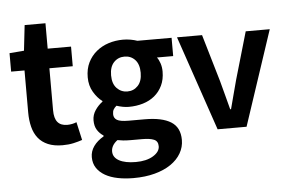

<svg xmlns="http://www.w3.org/2000/svg" viewBox="-60 -798 1693 1130"><g transform="rotate(-5 786.5 -233.5)"><path d="M21 -553 107 -560 124 -710H247V-560H385V-444H247V-196Q247 -148 266 -125.5Q285 -103 323 -103Q337 -103 352 -106Q367 -109 378 -114L402 -7Q379 1 350 7.5Q321 14 285 14Q235 14 199.5 -1Q164 -16 142 -43.5Q120 -71 110 -110Q100 -149 100 -196V-444H21Z M684 243Q635 243 592 234.5Q549 226 517.5 208Q486 190 468 163Q450 136 450 99Q450 64 471 34.5Q492 5 530 -17V-22Q508 -36 493.5 -58.5Q479 -81 479 -116Q479 -148 497.5 -175.5Q516 -203 541 -221V-225Q512 -246 489.5 -284Q467 -322 467 -371Q467 -421 485.5 -458.5Q504 -496 535.5 -522Q567 -548 607.5 -561Q648 -574 693 -574Q716 -574 738 -570Q760 -566 777 -560H979V-452H883Q894 -438 901.5 -415.5Q909 -393 909 -367Q909 -320 892 -284.5Q875 -249 846 -225Q817 -201 777.5 -189Q738 -177 693 -177Q676 -177 657.5 -180.5Q639 -184 621 -190Q609 -180 603 -169.5Q597 -159 597 -142Q597 -119 616 -107.5Q635 -96 685 -96H780Q882 -96 934.5 -63Q987 -30 987 44Q987 86 966 122.5Q945 159 905.5 186Q866 213 810 228Q754 243 684 243ZM693 -268Q730 -268 755 -294.5Q780 -321 780 -371Q780 -421 755.5 -447.5Q731 -474 693 -474Q655 -474 630 -447.5Q605 -421 605 -371Q605 -321 630.5 -294.5Q656 -268 693 -268ZM706 150Q769 150 808.5 126Q848 102 848 69Q848 39 824 29Q800 19 755 19H687Q661 19 642.5 17Q624 15 609 12Q572 40 572 76Q572 111 607.5 130.5Q643 150 706 150Z M1011 -560H1159L1241 -281Q1252 -239 1263.5 -196.5Q1275 -154 1286 -111H1291Q1302 -154 1313.5 -196.5Q1325 -239 1336 -281L1417 -560H1559L1373 0H1202Z"/></g></svg>

Font: Kinto Sans
Style: Bold
Weight: 700
Designer: Authors: Ryoko NISHIZUKA  (kana & ideographs); Paul D. Hunt (Latin, Greek & Cyrillic); Wenlong ZHANG  (bopomofo); Sandol
Foundry: Adobe Systems Incorporated, ookami Inc.
Version: Version 0.001